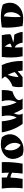

<svg xmlns="http://www.w3.org/2000/svg" viewBox="1993 -2556 585 4611"><g transform="rotate(-90 2285.5 -250.5)"><path d="M699 -417Q699 -221 661 0H422Q438 -118 443 -254Q391 -286 327 -293Q321 -146 295 0H68Q81 -98 81 -234.5Q81 -371 63 -500H327Q329 -459 329 -378Q387 -360 444 -329Q444 -422 437 -500H697Q699 -444 699 -417Z M863 -3Q774 -117 774 -237Q774 -357 874 -440Q974 -523 1130 -523Q1213 -523 1295 -498Q1367 -407 1367 -303Q1367 -172 1260 -75Q1153 22 1001 22Q936 22 863 -3ZM1015 -436Q980 -376 980 -295Q980 -214 1015.5 -145.5Q1051 -77 1113 -47Q1160 -107 1160 -186Q1160 -265 1121.5 -333Q1083 -401 1015 -436Z M2183 -346Q2183 -424 2159 -500H2427Q2428 -485 2428 -456Q2428 -328 2394 -244Q2305 -218 2246 -175Q2187 -132 2187 -86.5Q2187 -41 2228 0H1976Q1914 -92 1871 -213Q1838 -138 1838 -86.5Q1838 -35 1867 0H1616Q1539 -102 1485 -236Q1431 -370 1412 -500H1678Q1695 -285 1766 -143Q1817 -230 1817 -354Q1817 -421 1800 -500H2038Q2054 -302 2132 -143Q2183 -237 2183 -346Z M3128 -8V0H2896Q2892 -57 2879 -118Q2817 -55 2739 0H2506Q2499 -41 2499 -108.5Q2499 -176 2519 -244Q2591 -265 2657.5 -315Q2724 -365 2754 -423Q2727 -465 2697 -500H3029Q3128 -285 3128 -8ZM2861 -191Q2835 -280 2793 -359Q2746 -221 2739 -98Q2811 -135 2861 -191Z M3769 -326 3768 -292Q3688 -249 3568 -225Q3654 -202 3734 -202H3755Q3810 -121 3826 0H3567Q3557 -70 3526.5 -120.5Q3496 -171 3452 -189Q3451 -172 3451 -121Q3451 -70 3457 0H3239Q3210 -145 3210 -269.5Q3210 -394 3224 -500H3746Q3769 -399 3769 -326ZM3473 -433Q3461 -345 3455 -260Q3510 -268 3545 -299Q3526 -366 3473 -433Z M4168 -523Q4361 -523 4482 -475Q4525 -389 4525 -301Q4525 -188 4448 -105Q4336 14 4145 14Q4079 14 3966 -1Q3927 -202 3927 -372Q3927 -431 3933 -500Q4094 -523 4168 -523ZM4198 -448Q4180 -260 4180 -178.5Q4180 -97 4183 -46Q4237 -75 4267.5 -143.5Q4298 -212 4298 -282.5Q4298 -353 4272.5 -398Q4247 -443 4198 -448Z"/></g></svg>

Font: Ruslan Display
Style: Regular
Weight: 400
Version: Version 1.000